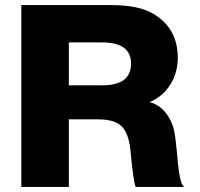

<svg xmlns="http://www.w3.org/2000/svg" viewBox="-20 -736 789 756"><path d="M64 -716H417Q526 -716 583 -682Q680 -625 680 -509Q680 -449 650 -402Q620 -355 569 -334Q614 -322 641 -280Q659 -252 665.5 -222.5Q672 -193 681 -89Q688 -23 699 -7L705 0H514Q505 -21 493 -150Q485 -215 457 -240.5Q429 -266 366 -266H251V0H64ZM251 -569V-400H383Q496 -400 496 -486Q496 -569 381 -569Z"/></svg>

Font: Almarai ExtraBold
Style: Regular
Weight: 800
Designer: Boutros International 2019
Foundry: Created by Boutros International 2019
Version: Version 1.10